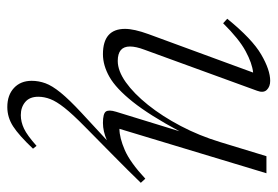

<svg xmlns="http://www.w3.org/2000/svg" viewBox="-134 -342 741 512"><g transform="rotate(90 236.0 -85.5)"><path d="M467 -91Q452 -75.5 432.5 -55.8Q413 -36 395.5 -19L316.5 59Q284 91 267 112.5Q250 134 243.8 150.2Q237.5 166.5 237.5 182.5Q237.5 205.5 251.5 217.2Q265.5 229 286.5 229Q304.5 229 322.5 220.5Q340.5 212 368.5 187L376 196.5Q340.5 234 316.5 249.5Q292.5 265 265 265Q233 265 214 247.2Q195 229.5 195 200Q195 181.5 201.5 163.5Q208 145.5 226.5 122.8Q245 100 280 67.5L353.5 -0.5Q329.5 10 307.5 10Q282.5 10 277 2.2Q271.5 -5.5 277.5 -25L329.5 -194Q286.5 -114 251 -69.5Q215.5 -25 184.8 -7.5Q154 10 124 10Q56.5 10 56.5 -49Q56.5 -73 70.5 -111.5L173 -390.5Q148.5 -388 116 -370.5Q83.5 -353 41.5 -310.5L29.5 -321.5Q83.5 -388 124.8 -412Q166 -436 195 -436Q210.5 -436 219.2 -427Q228 -418 221.5 -401L112 -100.5Q103.5 -78 103.5 -62Q103.5 -29.5 142 -29.5Q168.5 -29.5 198.8 -51Q229 -72.5 259.2 -110.2Q289.5 -148 315.5 -197.5Q341.5 -247 358.5 -303L396 -426H441.5L323 -34Q346.5 -34 379.5 -48.2Q412.5 -62.5 456 -103Z"/></g></svg>

Font: Newsreader 16pt Light
Style: Italic
Weight: 300
Italic angle: -17°
Designer: Hugues Gentile
Foundry: Production Type
Version: Version 1.003; ttfautohint (v1.8.3)